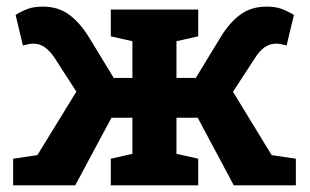

<svg xmlns="http://www.w3.org/2000/svg" viewBox="-20 -557 931 577"><path d="M19.5 0V-80.1L92.3 -90.8L209.5 -281.7L142.6 -385.3Q129.9 -403.8 114.7 -414.8Q99.6 -425.8 80.6 -425.8Q72.3 -425.8 67.9 -424.8Q63.5 -423.8 48.8 -420.4L26.9 -512.2Q45.9 -523.9 64 -530.5Q82 -537.1 108.9 -537.1Q153.8 -537.1 186.3 -513.9Q218.8 -490.7 246.6 -446.3L321.8 -322.8H377.9V-433.1L313 -447.8V-528.3H575.7V-447.8L510.3 -433.1V-322.8H568.4L643.6 -446.3Q670.9 -490.7 703.4 -513.9Q735.8 -537.1 781.2 -537.1Q807.6 -537.1 825.7 -530.5Q843.8 -523.9 863.3 -512.2L841.3 -420.4Q826.7 -423.8 822 -424.8Q817.4 -425.8 809.6 -425.8Q790.5 -425.8 775.1 -414.8Q759.8 -403.8 748 -385.3L680.2 -281.2L796.4 -90.8L869.1 -80.1V0H682.6L574.2 -203.1H510.3V-94.7L575.7 -80.1V0H313V-80.1L377.9 -94.7V-203.1H314.9L206.1 0Z"/></svg>

Font: Roboto Slab SemiBold
Style: Regular
Weight: 600
Designer: Google
Version: Version 2.001; ttfautohint (v1.8.3)